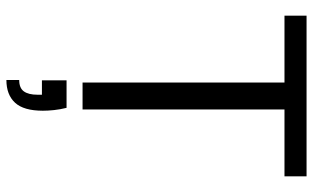

<svg xmlns="http://www.w3.org/2000/svg" viewBox="-209 -531 978 600"><g transform="rotate(90 280.0 -231.0)"><path d="M238 0V-631H29V-700H531V-631H322V0ZM230 238V198Q255 198 265.5 183.5Q276 169 276 141V127H231V50H317Q322 70 324 89Q326 108 326 124Q326 184 301 211Q276 238 230 238Z"/></g></svg>

Font: DM Sans 20pt
Style: Regular
Weight: 400
Version: Version 4.004;gftools[0.9.30]